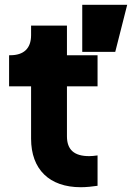

<svg xmlns="http://www.w3.org/2000/svg" viewBox="-20 -777 569 803"><path d="M318 6C341 6 368 3 388 0V-127C374 -125 362 -124 353 -124C290 -124 260 -151 260 -207V-416H388V-546H260V-670H110V-630C110 -574 79 -546 23 -546H18V-416H110V-197C110 -69 186 6 318 6ZM324 -560H462L512 -757H324Z"/></svg>

Font: Mluvka ExtraBold
Style: Regular
Weight: 800
Designer: Modified by Jiří Krblich, Original typeface by Gumpita Rahayu
Foundry: Gumpita Rahayu & Jiří Krblich
Version: Version 2.000;Glyphs 3.1.1 (3134)